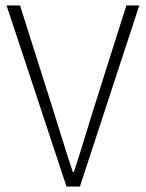

<svg xmlns="http://www.w3.org/2000/svg" viewBox="-20 -679 531 699"><path d="M222 0 4 -659H53L175 -274Q194 -214 209.5 -163.5Q225 -113 245 -53H249Q259 -83 267.5 -110Q276 -137 284 -163.5Q292 -190 300.5 -217Q309 -244 318 -274L440 -659H487L271 0Z"/></svg>

Font: hySource Sans Pro Light
Style: Regular
Weight: 300
Designer: Paul D. Hunt
Foundry: Adobe Systems Incorporated
Version: Version 2.021;PS 2.000;hotconv 1.0.86;makeotf.lib2.5.63406